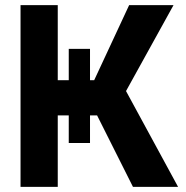

<svg xmlns="http://www.w3.org/2000/svg" viewBox="-20 -727 724 747"><path d="M330.2 -536.9V-170.6H247.5V-536.9ZM59.9 -707H204.7V-414.9H346.4L482.4 -707H655.1L470.3 -372.7L672.8 0H497.3L357.8 -277.9H204.7V0H59.9Z"/></svg>

Font: WEMIX Pretendard Variable
Style: Regular
Weight: 400
Designer: Base glyphs from Inter by Rasmus Andersson; Hangeul glyphs from Noto Sans CJK(Source Han Sans) by Jang Soo-young and Kan
Foundry: Kil Hyung-jin
Version: Version 1.000;Glyphs 3.2 (3208)